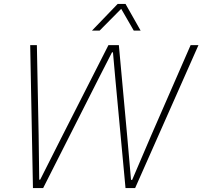

<svg xmlns="http://www.w3.org/2000/svg" viewBox="-20 -959 1032 979"><path d="M148 0 134 -729H168L177 -270L180 -43H185L292 -255L533 -729H586L629 -260L648 -42H654L752 -271L952 -729H992L669 0H620L568 -558L556 -692H551L487 -567L200 0ZM449 -803 580 -939H620L697 -803H662L598 -914L488 -803Z"/></svg>

Font: Mona Sans ExtraLight
Style: Italic
Weight: 200
Italic angle: -11.6951°
Designer: Deni Anggara
Foundry: GitHub
Version: Version 2.000